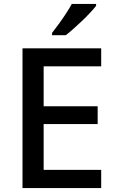

<svg xmlns="http://www.w3.org/2000/svg" viewBox="-20 -961 597 981"><path d="M497 0H95V-714H497V-622H203V-418H479V-327H203V-93H497ZM471 -931Q460 -917 441.5 -897Q423 -877 400.5 -855.5Q378 -834 356 -814.5Q334 -795 316 -781H246V-793Q261 -812 280 -838Q299 -864 317 -891.5Q335 -919 347 -941H471Z"/></svg>

Font: Noto Sans Cham Medium
Style: Regular
Weight: 500
Version: Version 2.002